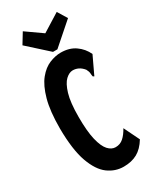

<svg xmlns="http://www.w3.org/2000/svg" viewBox="-210 -874 770 944"><g transform="rotate(-30 175.0 -401.5)"><path d="M196 11Q148 11 108 -18.5Q68 -48 43 -117.5Q18 -187 17 -308Q17 -407 34.5 -470Q52 -533 80.5 -568Q109 -603 142.5 -616.5Q176 -630 206 -630Q255 -630 288.5 -606.5Q322 -583 339 -546L296 -455L292 -446L285 -450Q283 -458 282.5 -468.5Q282 -479 274 -494Q260 -511 245 -518Q230 -525 214 -525Q194 -525 173.5 -506Q153 -487 139 -440.5Q125 -394 125 -311Q125 -230 136.5 -182Q148 -134 167 -113Q186 -92 209 -92Q235 -92 253.5 -108.5Q272 -125 288 -154L331 -66Q306 -25 273.5 -7Q241 11 196 11ZM290 -813 323 -759 201 -652H176L62 -755L98 -814L189 -750Z"/></g></svg>

Font: Inconsolata ExtraCondensed Black
Style: Regular
Weight: 900
Width: 2
Monospace: yes
Designer: Raph Levien, Cyreal, Brenton Simpson
Foundry: Raph Levien, Cyreal, Google
Version: Version 3.001; ttfautohint (v1.8.2.53-6de2)